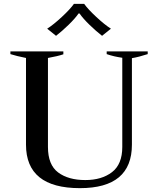

<svg xmlns="http://www.w3.org/2000/svg" viewBox="-20 -967 821 997"><path d="M225 -818Q258 -839 301 -879Q344 -919 364 -947H417Q437 -919 480 -879Q523 -839 556 -818L510 -781Q479 -805 445 -838Q411 -871 393 -897H388Q370 -871 336 -838Q302 -805 271 -781ZM115 -216V-666Q65 -676 34 -686V-700H309V-685Q279 -675 229 -666V-204Q229 -111 282 -71.5Q335 -32 423 -32Q508 -32 561.5 -73Q615 -114 615 -204V-667Q572 -673 534 -686V-700H747V-686Q701 -671 665 -665V-216Q665 10 395 10Q115 10 115 -216Z"/></svg>

Font: Trirong Medium
Style: Regular
Weight: 500
Designer: Katatrad Team
Foundry: CadsonDemak
Version: Version 1.001